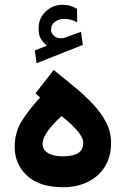

<svg xmlns="http://www.w3.org/2000/svg" viewBox="-20 -785 526 803"><path d="M176.5 -593.8 125.4 -574.2 133.2 -520.7 326.5 -597.1 318.7 -652 249.3 -626.9Q248.2 -626.4 247.3 -626.1Q246.4 -625.8 245.4 -625.8Q219.4 -622.2 206.6 -634.1Q193.9 -646.1 193.4 -659.5Q193.4 -682.3 210.2 -694.2Q227.1 -706 246.7 -706Q260.9 -706 274.3 -702.9Q287.6 -699.8 302.8 -692L302.3 -748Q288 -756.3 273.9 -760.6Q259.8 -764.9 239.9 -764.9Q201.5 -764.9 171.4 -737.1Q141.4 -709.2 141.4 -665.9Q141.4 -639.4 150.6 -623.3Q159.9 -607.2 176.5 -593.8ZM328.2 -187.8Q328.2 -158.7 306.7 -145Q285.1 -131.2 242.7 -131.2Q202.4 -131.2 180.3 -145.3Q158.1 -159.3 158.1 -183Q158.1 -201 169.8 -221.1Q181.4 -241.2 199.6 -261.5Q217.8 -281.8 237.3 -299.5Q257.4 -284.2 278.4 -264.5Q299.4 -244.7 313.8 -224.7Q328.2 -204.7 328.2 -187.8ZM147.6 -377.5Q101.3 -326.9 71.3 -279.1Q41.4 -231.4 41.4 -170.7Q41.4 -98 93.3 -50Q145.3 -2 243.2 -2Q302.1 -2 347.6 -24.4Q393.1 -46.8 418.8 -88.3Q444.6 -129.8 444.6 -187.6Q444.6 -232.5 424.1 -272.5Q403.6 -312.6 369 -349.4Q334.4 -386.3 291.8 -421.4Q249.2 -456.6 204.5 -492.3L128.3 -394.6Z"/></svg>

Font: Vazirmatn RD NL
Style: Regular
Weight: 400
Designer: Saber Rastikerdar
Foundry: Saber Rastikerdar
Version: Version 32.101